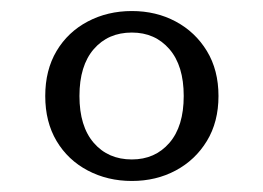

<svg xmlns="http://www.w3.org/2000/svg" viewBox="-20 -730 477 348"><path d="M219 -402Q175 -402 139 -421Q103 -440 82.5 -474.5Q62 -509 62 -556Q62 -603 82.5 -637.5Q103 -672 139 -691Q175 -710 219 -710Q263 -710 298.5 -691Q334 -672 355 -637.5Q376 -603 376 -556Q376 -509 355 -474.5Q334 -440 298.5 -421Q263 -402 219 -402ZM219 -441Q261 -441 287 -471Q313 -501 313 -556Q313 -611 287 -641Q261 -671 219 -671Q176 -671 150 -641Q124 -611 124 -556Q124 -501 150 -471Q176 -441 219 -441Z"/></svg>

Font: Hedvig Letters Serif 14pt
Style: Regular
Weight: 400
Designer: Alexander Örn & Tor Weibull
Foundry: Kanon Foundry
Version: Version 1.000; ttfautohint (v1.8.4.7-5d5b)